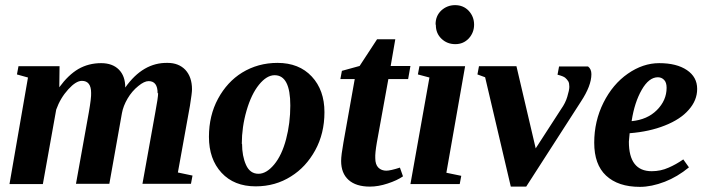

<svg xmlns="http://www.w3.org/2000/svg" viewBox="-20 -717 2757 748"><path d="M596 -354H594Q594 -401 559 -401Q542 -401 519 -382Q494 -362 477 -333Q460 -304 455 -276L406 -1H276L326 -279Q336 -336 335 -355Q335 -402 299 -402Q276 -402 246 -369Q215 -335 199 -290L147 0H17L89 -415L46 -427L52 -459H212L211 -377Q246 -425 285 -448Q325 -471 374 -471Q418 -471 443 -446Q468 -421 468 -376Q537 -474 633 -472Q676 -472 702 -445Q728 -417 728 -369Q728 -355 720 -305L673 -45L730 -33L724 -1H535L585 -279Q596 -337 596 -354Z M922 -156 923 -157Q923 -109 938.5 -74.5Q954 -40 987 -40Q1018 -40 1048 -76Q1078 -112 1094.5 -174.5Q1111 -237 1111 -306Q1111 -424 1050 -424Q1019 -424 989 -387Q959 -350 940.5 -286Q922 -222 922 -156ZM1061 -472Q1145 -472 1194.5 -419Q1244 -366 1244 -280Q1244 -197 1208 -131.5Q1172 -66 1114 -30Q1053 9 976 9Q892 9 843 -44Q794 -97 794 -184Q794 -267 829.5 -332.5Q865 -398 923 -434Q985 -472 1061 -472Z M1486 -52H1484Q1501 -52 1538 -64L1550 -30Q1527 -14 1490 -2Q1454 10 1421 10Q1367 10 1338 -16Q1309 -42 1309 -90Q1309 -112 1318 -162L1362 -409H1306L1312 -441L1381 -460L1449 -564H1520L1502 -460H1579L1570 -409H1493L1448 -161Q1441 -120 1442 -101Q1442 -76 1454 -64Q1466 -52 1486 -52Z M1719 -44 1777 -32 1771 0H1579L1653 -415L1608 -427L1614 -459H1792ZM1678 -619 1677 -623Q1677 -655 1699 -676Q1722 -697 1753 -697Q1785 -697 1806 -675Q1827 -652 1827 -621Q1827 -590 1806 -567Q1785 -545 1754 -545Q1722 -545 1700 -566Q1678 -587 1678 -619Z M1992 -459 2067 -139 2166 -292Q2183 -316 2190 -340Q2198 -366 2198 -379Q2198 -393 2194 -400Q2189 -408 2182 -414Q2175 -420 2152 -426L2158 -458H2271Q2284 -448 2284 -428Q2284 -383 2243 -321L2030 10H1970L1870 -416L1840 -427L1846 -459Z M2696 -371V-370Q2696 -326 2663 -289Q2631 -252 2570 -228Q2510 -204 2433 -198Q2432 -188 2430 -165Q2430 -50 2519 -50Q2554 -50 2585 -64Q2613 -76 2642 -96L2664 -65Q2619 -28 2570 -9Q2518 11 2473 11Q2388 11 2341 -33Q2295 -76 2295 -161Q2295 -245 2331 -317Q2367 -389 2426 -430Q2485 -471 2548 -471Q2616 -471 2656 -444Q2696 -417 2696 -371ZM2441 -247V-245Q2502 -251 2539 -288Q2577 -326 2577 -375Q2577 -396 2567 -406Q2557 -416 2543 -416Q2508 -416 2480 -367Q2452 -318 2441 -247Z"/></svg>

Font: Libra Serif Modern
Style: Bold Italic
Weight: 700
Italic angle: -12°
Designer: Stefan Peev, Context Ltd
Foundry: Stefan Peev, Context Ltd
Version: Version 1.000